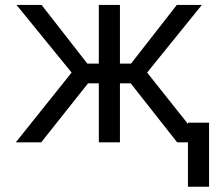

<svg xmlns="http://www.w3.org/2000/svg" viewBox="-20 -565 867 762"><path d="M42.6 0 264.2 -277 45.5 -545.5H144.9L326.7 -312.5H372.2V-545.5H456V-312.5H500L681.8 -545.5H781.2L563.9 -277L784.1 0H683.2L498.6 -234.4H456V0H372.2V-234.4H329.5L143.5 0ZM809.7 -78.1V176.1H725.9V-78.1Z"/></svg>

Font: Inter Alia
Style: Regular
Weight: 400
Designer: Rasmus Andersson (Latin, Greek, Cyrillic etc.) and Evan from Shavian.info (Shavian, old style figures)
Foundry: Shavian.info
Version: Version 0.001;git-37ab20767